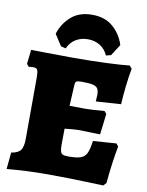

<svg xmlns="http://www.w3.org/2000/svg" viewBox="-97 -964 797 1042"><g transform="rotate(10 301.5 -442.5)"><path d="M588 -215Q571 -127 560 -9L545 7Q377 0 224 0Q126 0 13 10L22 -82Q60 -88 73.5 -106.5Q87 -125 87 -170L88 -505Q88 -538 83 -548.5Q78 -559 61 -559Q47 -559 35 -557L23 -571L32 -650Q52 -650 63 -649Q185 -647 265 -647Q359 -647 445.5 -650.5Q532 -654 574 -659L587 -643Q579 -602 572.5 -545Q566 -488 564 -444L426 -435L428 -472Q428 -495 420.5 -506.5Q413 -518 392.5 -522.5Q372 -527 330 -527Q309 -527 302.5 -522Q296 -517 296 -500L290 -387L372 -386Q412 -386 482 -392L494 -378L480 -263Q384 -266 360 -266Q339 -266 285 -260L284 -175Q284 -148 287.5 -135.5Q291 -123 300.5 -119Q310 -115 332 -115Q377 -115 399 -123Q421 -131 431.5 -152.5Q442 -174 448 -221L576 -230ZM215 -690 188 -697 148 -759Q166 -817 210.5 -856Q255 -895 326 -895Q397 -895 441.5 -856Q486 -817 504 -759L464 -697L437 -690Q422 -724 393 -742Q364 -760 326 -760Q288 -760 259 -742Q230 -724 215 -690Z"/></g></svg>

Font: Alegreya SC Black
Style: Regular
Weight: 900
Designer: Juan Pablo del Peral
Foundry: Huerta Tipografica
Version: Version 2.007; ttfautohint (v1.6)